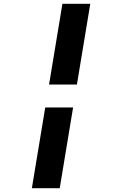

<svg xmlns="http://www.w3.org/2000/svg" viewBox="-20 -843 640 1006"><path d="M237 -400 307 -823H453L383 -400ZM147 143 217 -280H363L293 143Z"/></svg>

Font: Iosevka Aile Heavy
Style: Italic
Weight: 900
Italic angle: -9°
Designer: Belleve Invis
Foundry: Belleve Invis
Version: Version 31.1.0; ttfautohint (v1.8.4)